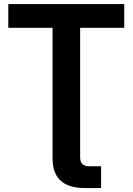

<svg xmlns="http://www.w3.org/2000/svg" viewBox="-20 -748 671 972"><path d="M411.1 204.1Q327.1 204.1 286.6 166.3Q246.1 128.4 246.1 54.2V-85H385.7V47.4Q385.7 71.3 397 82.5Q408.2 93.8 434.6 93.8Q448.7 93.8 466.1 93.8Q483.4 93.8 491.7 93.8V204.1Q478.5 204.1 456.8 204.1Q435.1 204.1 411.1 204.1ZM22 -607.4V-727.5H608.9V-607.4H385.7V0H246.1V-607.4Z"/></svg>

Font: Inter Cardless Display
Style: Bold
Weight: 700
Designer: Rasmus Andersson
Foundry: rsms
Version: Version 4.001;git-9221beed3